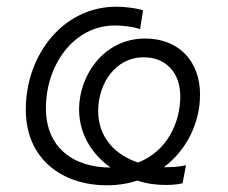

<svg xmlns="http://www.w3.org/2000/svg" viewBox="-20 -547 679 573"><path d="M299 6C332 6 362 1 390 -8C417 1 445 5 474 5C490 5 508 4 525 0L535 -54C518 -50 499 -48 478 -48H469C537 -99 577 -180 577 -265C577 -363 515 -432 413 -432C289 -432 216 -321 216 -221C216 -147 254 -87 310 -47C201 -47 117 -105 117 -224C117 -353 200 -471 323 -471C340 -471 377 -468 398 -460L407 -516C384 -524 346 -527 327 -527C169 -527 57 -384 57 -220C57 -71 167 6 299 6ZM273 -216C273 -296 323 -376 409 -376C477 -376 518 -328 518 -260C518 -180 478 -95 392 -62C325 -84 273 -136 273 -216Z"/></svg>

Font: Fixel Display Light
Style: Italic
Weight: 300
Italic angle: -10°
Designer: AlfaBravo + MacPaw
Foundry: Kyrylo Tkachov, Marchela Mozhyna, Serhii Makarenko, Maria Weinstein, Zakhar Kryvoshyya
Version: Version 1.210;Glyphs 3.2 (3217)